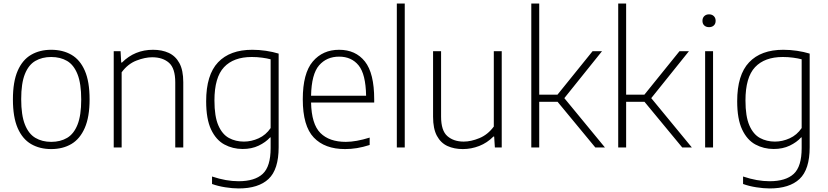

<svg xmlns="http://www.w3.org/2000/svg" viewBox="-20 -828 4649 1078"><path d="M267.5 9Q203 9 154.5 -19.2Q106 -47.5 79.2 -109Q52.5 -170.5 52.5 -270Q52.5 -369 79.2 -430.5Q106 -492 154.5 -520.2Q203 -548.5 267.5 -548.5Q332.5 -548.5 381 -520.5Q429.5 -492.5 456.2 -431.2Q483 -370 483 -270Q483 -171.5 456 -109.8Q429 -48 380.8 -19.5Q332.5 9 267.5 9ZM267.5 -31.5Q319 -31.5 356.8 -53.8Q394.5 -76 415.2 -128Q436 -180 436 -269Q436 -359 415.2 -411.2Q394.5 -463.5 356.8 -485.8Q319 -508 267.5 -508Q216.5 -508 178.5 -486Q140.5 -464 119.8 -412.2Q99 -360.5 99 -271.5Q99 -181.5 119.8 -129Q140.5 -76.5 178.5 -54Q216.5 -31.5 267.5 -31.5Z M618.5 0V-540.5H657L660.5 -477H665Q736.5 -548.5 839.5 -548.5Q889.5 -548.5 927.5 -531Q965.5 -513.5 987.2 -473.8Q1009 -434 1009 -366.5V0H964V-365.5Q964 -444.5 928.8 -475.5Q893.5 -506.5 834.5 -506.5Q794 -506.5 745.8 -487.8Q697.5 -469 663 -422V0Z M1320 230Q1285.5 230 1244.5 223.5Q1203.5 217 1170.5 205V163Q1211 176.5 1247.8 183Q1284.5 189.5 1319.5 189.5Q1410.5 189.5 1455 148.2Q1499.5 107 1499.5 3.5V-56.5H1496.5Q1471.5 -29 1432.2 -10.2Q1393 8.5 1342.5 8.5Q1286.5 8.5 1239.8 -16.8Q1193 -42 1165.2 -100.8Q1137.5 -159.5 1137.5 -259.5Q1137.5 -407.5 1204.2 -478Q1271 -548.5 1396.5 -548.5Q1434.5 -548.5 1473.2 -542.8Q1512 -537 1544.5 -527V-1.5Q1544.5 123.5 1487.8 176.8Q1431 230 1320 230ZM1349.5 -33Q1391.5 -33 1432.2 -51.5Q1473 -70 1499.5 -109V-495Q1479.5 -500.5 1451.5 -504.2Q1423.5 -508 1393.5 -508Q1291.5 -508 1237.8 -450.8Q1184 -393.5 1184 -264Q1184 -174 1206 -123.8Q1228 -73.5 1265.5 -53.2Q1303 -33 1349.5 -33Z M1917.5 9Q1803.5 9 1741.8 -55.8Q1680 -120.5 1680 -270.5Q1680 -416.5 1736 -482.5Q1792 -548.5 1884 -548.5Q1976.5 -548.5 2028.8 -482.8Q2081 -417 2081 -270V-252.5H1726.5Q1729 -131 1779 -81.2Q1829 -31.5 1921.5 -31.5Q1979 -31.5 2055.5 -55.5V-14Q2018 -2 1984.5 3.5Q1951 9 1917.5 9ZM1884 -510Q1814 -510 1771.5 -461Q1729 -412 1726.5 -290.5H2035.5Q2033.5 -411.5 1993.5 -460.8Q1953.5 -510 1884 -510Z M2208 0V-808H2252.5V0Z M2578.5 9Q2530 9 2492.2 -8.2Q2454.5 -25.5 2433 -65.5Q2411.5 -105.5 2411.5 -172.5V-540.5H2456.5V-173Q2456.5 -94.5 2491.8 -63.8Q2527 -33 2583.5 -33Q2624.5 -33 2671.8 -52.5Q2719 -72 2752.5 -117.5V-540.5H2797V0H2758.5L2754.5 -61.5H2750.5Q2715.5 -26 2670.8 -8.5Q2626 9 2578.5 9Z M2963 0V-808H3007.5V-296.5H3110L3307 -540.5H3360L3148.5 -277L3376.5 0H3322.5L3110.5 -256.5H3007.5V0Z M3451 0V-808H3495.5V-296.5H3598L3795 -540.5H3848L3636.5 -277L3864.5 0H3810.5L3598.5 -256.5H3495.5V0Z M3939 0V-540.5H3983.5V0ZM3961 -675.5Q3944.5 -675.5 3934.2 -685Q3924 -694.5 3924 -711Q3924 -727.5 3934.2 -737.5Q3944.5 -747.5 3961 -747.5Q3977.5 -747.5 3987.8 -737.5Q3998 -727.5 3998 -711Q3998 -694.5 3987.8 -685Q3977.5 -675.5 3961 -675.5Z M4301.5 230Q4267 230 4226 223.5Q4185 217 4152 205V163Q4192.5 176.5 4229.2 183Q4266 189.5 4301 189.5Q4392 189.5 4436.5 148.2Q4481 107 4481 3.5V-56.5H4478Q4453 -29 4413.8 -10.2Q4374.5 8.5 4324 8.5Q4268 8.5 4221.2 -16.8Q4174.5 -42 4146.8 -100.8Q4119 -159.5 4119 -259.5Q4119 -407.5 4185.8 -478Q4252.5 -548.5 4378 -548.5Q4416 -548.5 4454.8 -542.8Q4493.5 -537 4526 -527V-1.5Q4526 123.5 4469.2 176.8Q4412.5 230 4301.5 230ZM4331 -33Q4373 -33 4413.8 -51.5Q4454.5 -70 4481 -109V-495Q4461 -500.5 4433 -504.2Q4405 -508 4375 -508Q4273 -508 4219.2 -450.8Q4165.5 -393.5 4165.5 -264Q4165.5 -174 4187.5 -123.8Q4209.5 -73.5 4247 -53.2Q4284.5 -33 4331 -33Z"/></svg>

Font: Encode Sans XLt
Style: Regular
Weight: 200
Designer: Multiple Designers
Foundry: Impallari Type
Version: Version 3.002; ttfautohint (v1.8.3) -l 8 -r 50 -G 200 -x 14 